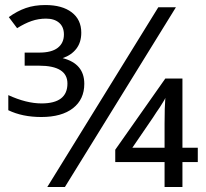

<svg xmlns="http://www.w3.org/2000/svg" viewBox="-20 -743 820 763"><path d="M160 -723Q117 -723 82.5 -711Q48 -699 15 -675L48 -631Q78 -650 105.5 -659.5Q133 -669 163 -669Q196 -669 215 -652.5Q234 -636 234 -606Q234 -572 209.5 -553Q185 -534 136 -534H78V-482H135Q248 -482 248 -411Q248 -332 145 -332Q85 -332 13 -365V-305Q69 -278 144 -278Q225 -278 270 -313Q315 -348 315 -410Q315 -490 229 -512Q264 -524 283.5 -549.5Q303 -575 303 -613Q303 -665 265 -694Q227 -723 160 -723ZM168 0H238L679 -714H609ZM705 -156V-431H637L438 -148V-99H634V0H705V-99H766V-156ZM588 -276 601 -296 616 -318Q620 -325 627.5 -336.5Q635 -348 637 -354Q634 -317 634 -251V-156H506Z"/></svg>

Font: OpenSansMMV
Style: Regular
Weight: 400
Designer: Steve Matteson
Foundry: Ascender Corporation
Version: Version 4.000